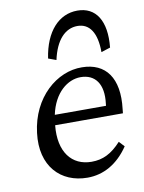

<svg xmlns="http://www.w3.org/2000/svg" viewBox="-88 -842 683 912"><g transform="rotate(-10 253.5 -386.0)"><path d="M260 9C337 9 406 -29 459 -107L435 -133C389 -83 347 -62 292 -62C197 -62 138 -135 151 -263H478L480 -283C498 -431 438 -511 324 -512C203 -514 80 -410 60 -242C40 -84 131 9 260 9ZM158 -312C180 -416 247 -467 309 -467C380 -467 418 -415 406 -322L405 -312ZM173 -581 211 -567C231 -660 277 -709 337 -709C395 -709 428 -660 428 -567L472 -581C485 -709 438 -781 349 -781C260 -781 192 -709 173 -581Z"/></g></svg>

Font: TPK Tissa Web
Style: Italic
Weight: 400
Italic angle: -7°
Designer: Jacques Le Bailly, Suppakit Chalermlarp | Katatrad Co.,Ltd.
Foundry: Jacques Le Bailly, Cadson Demak Co.,Ltd.
Version: Version 5.000;Glyphs 3.1.2 (3151)